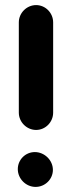

<svg xmlns="http://www.w3.org/2000/svg" viewBox="-20 -682 278 755"><path d="M189 -239V-594C189 -631 159 -662 122 -662C85 -662 54 -631 54 -594V-239C54 -202 85 -171 122 -171C159 -171 189 -202 189 -239ZM50 -17C50 21 82 53 120 53C157 53 188 23 188 -14C188 -52 155 -84 117 -84C80 -84 50 -54 50 -17Z"/></svg>

Font: Electronic
Style: UltThk
Weight: 900
Version: Version 1.011